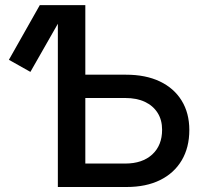

<svg xmlns="http://www.w3.org/2000/svg" viewBox="-20 -748 816 768"><path d="M101.6 -460.4 15.6 -508.8 139.2 -727.5H253.9ZM287.6 -449.2H484.4Q562.5 -449.2 619.1 -422.4Q675.8 -395.5 706.5 -345.7Q737.3 -295.9 737.3 -228Q737.3 -158.2 707 -106.9Q676.8 -55.7 620.6 -27.8Q564.5 0 486.3 0H211.4V-727.5H321.3V-93.8H481Q549.3 -93.8 588.9 -130.1Q628.4 -166.5 628.4 -229Q628.4 -268.1 610.4 -296.6Q592.3 -325.2 559.6 -340.6Q526.9 -356 481 -356H287.6Z"/></svg>

Font: Inter 24pt Medium
Style: Regular
Weight: 500
Designer: Rasmus Andersson
Foundry: rsms
Version: Version 4.001;git-66647c0bb